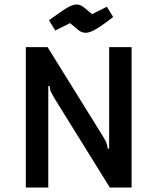

<svg xmlns="http://www.w3.org/2000/svg" viewBox="-20 -835 701 855"><path d="M95 0V-625H192L434 -235Q449 -211 453.5 -200Q458 -189 460 -173H466V-625H566V0H469L227 -390Q212 -415 207 -425.5Q202 -436 201 -452H195V0ZM362 -689Q353 -689 344.5 -692Q336 -695 324.5 -704.5Q313 -714 292 -732L226 -699L198 -745Q237 -773 260 -788.5Q283 -804 296.5 -809.5Q310 -815 320 -815Q329 -815 337 -812Q345 -809 356.5 -800Q368 -791 390 -772L456 -805L484 -759Q450 -733 427 -717.5Q404 -702 388.5 -695.5Q373 -689 362 -689Z"/></svg>

Font: Changa ExtraLight
Style: Regular
Weight: 400
Version: Version 3.002; ttfautohint (v1.8.2)